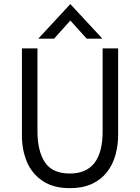

<svg xmlns="http://www.w3.org/2000/svg" viewBox="-20 -932 700 961"><path d="M89.8 0ZM89.8 0ZM329.6 9.8Q247.6 9.8 193.8 -25.9Q138.2 -64 114 -123.5Q89.8 -183.1 89.8 -252.9V-689.9H167.5V-274.9Q167.5 -176.8 204.6 -120.1Q241.7 -63.5 329.6 -63.5Q493.7 -63.5 493.7 -274.9V-689.9H571.3V-257.8Q571.3 -203.1 557.4 -154.5Q543.5 -106 514.2 -69.1Q484.9 -32.2 439 -11.2Q393.1 9.8 329.6 9.8ZM492.7 -738.3H414.1L332 -829.1L250.5 -738.3H171.4L332 -911.6Z"/></svg>

Font: Acari Sans
Style: Regular
Weight: 400
Designer: Alfredo Marco Pradil and Stefan Peev
Foundry: Hanken Design Co.
Version: Version 1.045;February 4, 2021;FontCreator 13.0.0.2655 64-bi